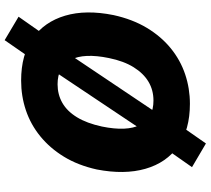

<svg xmlns="http://www.w3.org/2000/svg" viewBox="-60 -767 907 827"><g transform="rotate(-90 393.5 -353.5)"><path d="M360 11Q248 11 177 -39.5Q106 -90 80 -180.5Q54 -271 77 -390Q95 -471 132 -531.5Q169 -592 220 -633.5Q271 -675 332 -695.5Q393 -716 460 -716Q572 -716 642.5 -666Q713 -616 739.5 -526.5Q766 -437 742 -318Q724 -236 687 -174.5Q650 -113 599 -71.5Q548 -30 487 -9.5Q426 11 360 11ZM374 -146Q419 -146 455 -167.5Q491 -189 517.5 -231.5Q544 -274 557 -338Q579 -445 549.5 -502Q520 -559 444 -559Q400 -559 364 -538.5Q328 -518 302 -475.5Q276 -433 262 -368Q240 -261 269 -203.5Q298 -146 374 -146ZM189 80 87 20 176 -107 238 -181 510 -588 546 -660 634 -787 735 -727 646 -600 585 -526 312 -119 277 -46Z"/></g></svg>

Font: Nunito Sans 7pt SemiCondensed Black
Style: Italic
Weight: 900
Width: 4
Italic angle: -9°
Designer: Vernon Adams
Foundry: Vernon Adams
Version: Version 3.101;gftools[0.9.27]